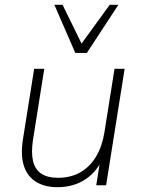

<svg xmlns="http://www.w3.org/2000/svg" viewBox="-20 -770 585 798"><path d="M219 8Q167 8 131 -13.5Q95 -35 80 -78.5Q65 -122 75 -189L122 -484H164L117 -188Q109 -135 117.5 -100Q126 -65 152 -48Q178 -31 220 -31Q275 -31 315 -54.5Q355 -78 380 -120.5Q405 -163 414 -220L456 -484H498L421 0H380L399 -120H410Q387 -60 337 -26Q287 8 219 8ZM293 -550 206 -750H240L319 -589L436 -750H472L341 -550Z"/></svg>

Font: Nunito Sans 12pt ExtraLight 12pt ExtraLight
Style: Italic
Weight: 250
Italic angle: -9°
Version: Version 3.101;gftools[0.9.27]